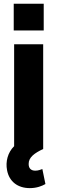

<svg xmlns="http://www.w3.org/2000/svg" viewBox="-20 -776 321 1000"><path d="M207.7 -756.4H51.5V-617.2H207.7ZM200.6 104.4C191.4 107.6 179.7 112.9 163.7 112.9C141 112.9 128.9 100.1 129.3 77.4C128.9 43.3 160.2 21 204.9 0V-545.5H53.6V-14.6C20.2 18.1 8.2 66.1 16.7 110.1C27.7 170.1 72.8 203.8 135.3 203.8C171.9 203.8 199.2 192.5 216.6 182.5Z"/></svg>

Font: TID UI
Style: Bold
Weight: 700
Designer: The TID Project Authors
Foundry: Bakken & Bæck
Version: Version 1.001;hotconv 1.0.109;makeotfexe 2.5.65596